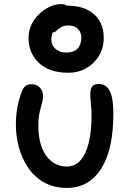

<svg xmlns="http://www.w3.org/2000/svg" viewBox="-20 -912 637 942"><path d="M309 10Q244 10 196.5 -17Q149 -44 118.5 -88.5Q88 -133 73 -188Q58 -243 58 -298Q58 -346 65.5 -386.5Q73 -427 88 -465Q94 -481 105 -490Q116 -499 135 -499Q159 -499 175 -483Q191 -467 191 -441Q191 -425 187.5 -411.5Q184 -398 179.5 -382Q175 -366 171.5 -345.5Q168 -325 168 -295Q168 -250 177.5 -213Q187 -176 205.5 -149.5Q224 -123 250 -109Q276 -95 308 -95Q347 -95 374 -124.5Q401 -154 415 -210Q429 -266 429 -343Q429 -369 427.5 -387Q426 -405 424.5 -419.5Q423 -434 423 -450Q423 -474 432 -487Q441 -500 464 -500Q487 -500 503 -486.5Q519 -473 527.5 -441.5Q536 -410 536 -355Q536 -232 508 -151.5Q480 -71 429 -30.5Q378 10 309 10ZM314 -555Q254 -555 210.5 -576.5Q167 -598 143.5 -637Q120 -676 120 -727Q120 -759 133 -788Q146 -817 169.5 -840.5Q193 -864 222 -878Q251 -892 282 -892Q303 -892 315 -878Q327 -864 327 -843Q327 -829 318.5 -817.5Q310 -806 290 -798Q257 -783 244.5 -764Q232 -745 232 -719Q232 -689 253 -671.5Q274 -654 307 -654Q342 -654 360.5 -673.5Q379 -693 379 -728Q379 -753 362.5 -770Q346 -787 317 -787Q292 -787 279 -778.5Q266 -770 257.5 -761.5Q249 -753 238 -753Q211 -753 200.5 -761.5Q190 -770 190 -793Q190 -832 222.5 -858Q255 -884 313 -884Q369 -884 408 -864.5Q447 -845 468 -810Q489 -775 489 -727Q489 -678 466 -639Q443 -600 403.5 -577.5Q364 -555 314 -555Z"/></svg>

Font: Shantell Sans Medium
Style: Regular
Weight: 500
Designer: Stephen Nixon, Anya Danilova, Shantell Martin
Foundry: Arrow Type
Version: Version 1.011;[c5ecc13dd]